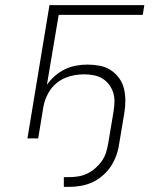

<svg xmlns="http://www.w3.org/2000/svg" viewBox="-20 -540 640 749"><path d="M229 189V151H250Q268 151 286 148Q304 145 320.5 137Q337 129 351.5 116.5Q366 104 377 88.5Q388 73 393.5 55.5Q399 38 402 20L423 -105Q426 -124 426.5 -143Q427 -162 421.5 -179Q416 -196 405 -210.5Q394 -225 379 -234Q364 -243 345.5 -246.5Q327 -250 308 -250Q290 -250 272 -247Q254 -244 236.5 -237Q219 -230 203.5 -218Q188 -206 177 -190.5Q166 -175 159 -157.5Q152 -140 149 -122L129 0H87L173 -520H543L537 -482H209L163 -209Q177 -229 195 -244.5Q213 -260 234 -270Q255 -280 277 -284Q299 -288 321 -288Q345 -288 369 -283.5Q393 -279 412 -266.5Q431 -254 444.5 -235.5Q458 -217 463.5 -194.5Q469 -172 469 -147.5Q469 -123 465 -99L445 20Q442 43 434 65.5Q426 88 413 108Q400 128 381 144.5Q362 161 340.5 171Q319 181 295.5 185Q272 189 250 189Z"/></svg>

Font: Iosevka XLt Ex Obl
Style: Regular
Weight: 200
Width: 7
Italic angle: -9°
Monospace: yes
Designer: Belleve Invis
Foundry: Belleve Invis
Version: Version 32.5.0; ttfautohint (v1.8.4)